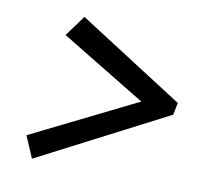

<svg xmlns="http://www.w3.org/2000/svg" viewBox="-56 -558 591 546"><g transform="rotate(10 239.0 -285.5)"><path d="M102 -437 146 -497 450 -302 443 -267 69 -74 42 -137 347 -288Z"/></g></svg>

Font: Piazzolla Thin SemiBold
Style: Italic
Weight: 600
Italic angle: -11.3°
Version: Version 2.005